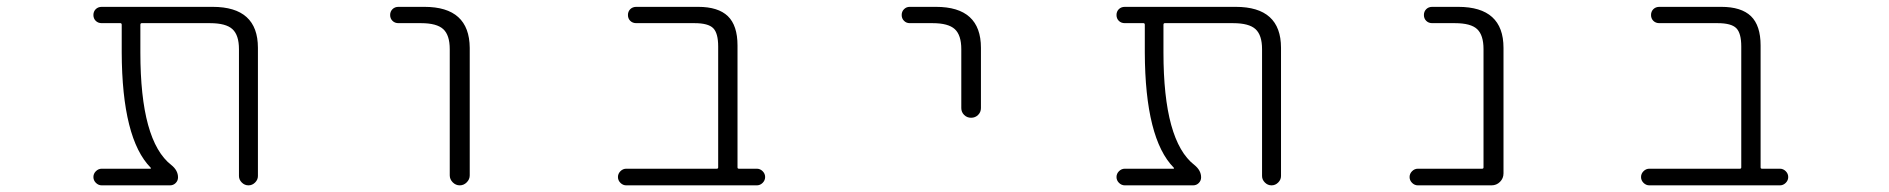

<svg xmlns="http://www.w3.org/2000/svg" viewBox="-20 -565 5540 563"><path d="M736.3 -48.8Q736.3 -38.1 728 -29.8Q719.7 -21.5 708.5 -21.5Q697.3 -21.5 689 -29.8Q680.7 -38.1 680.7 -48.8V-420.9Q680.7 -461.9 661.6 -479.5Q642.6 -497.1 595.7 -497.1H395.5Q391.6 -497.1 391.6 -492.2V-411.1Q391.6 -151.4 482.4 -81.1Q502 -65.4 502 -44.9Q502 -35.2 495.1 -28.3Q488.3 -21.5 478.5 -21.5H278.3Q268.6 -21.5 261.2 -28.8Q253.9 -36.1 253.9 -45.9Q253.9 -55.7 261.2 -63Q268.6 -70.3 278.3 -70.3H420.9Q421.9 -70.3 422.4 -71.3Q422.9 -72.3 421.9 -73.2Q337.9 -158.2 336.9 -411.1V-492.2Q336.9 -497.1 333 -497.1H278.3Q267.6 -497.1 260.7 -503.9Q253.9 -510.7 253.9 -521Q253.9 -531.2 260.7 -538.1Q267.6 -544.9 278.3 -544.9H603.5Q736.3 -544.9 736.3 -424.8Z M1148.4 -497.1Q1137.7 -497.1 1130.9 -503.9Q1124 -510.7 1124 -521Q1124 -531.2 1130.9 -538.1Q1137.7 -544.9 1148.4 -544.9H1224.6Q1356.4 -544.9 1357.4 -424.8V-50.8Q1357.4 -39.1 1348.6 -30.3Q1339.8 -21.5 1328.1 -21.5Q1316.4 -21.5 1307.6 -30.3Q1298.8 -39.1 1298.8 -50.8V-420.9Q1298.8 -461.9 1279.8 -479.5Q1260.7 -497.1 1214.8 -497.1Z M2085.9 -428.7Q2085.9 -467.8 2071.3 -482.4Q2056.6 -497.1 2016.6 -497.1H1845.7Q1835 -497.1 1828.1 -503.9Q1821.3 -510.7 1821.3 -521Q1821.3 -531.2 1828.1 -538.1Q1835 -544.9 1845.7 -544.9H2027.3Q2085.9 -544.9 2114.3 -517.6Q2142.6 -490.2 2142.6 -431.6V-74.2Q2142.6 -70.3 2146.5 -70.3H2199.2Q2209 -70.3 2216.3 -63Q2223.6 -55.7 2223.6 -45.9Q2223.6 -36.1 2216.3 -28.8Q2209 -21.5 2199.2 -21.5H1816.4Q1806.6 -21.5 1799.3 -28.8Q1792 -36.1 1792 -45.9Q1792 -55.7 1799.3 -63Q1806.6 -70.3 1816.4 -70.3H2082Q2085.9 -70.3 2085.9 -74.2Z M2647.5 -497.1Q2637.7 -497.1 2630.9 -503.9Q2624 -510.7 2624 -521Q2624 -531.2 2630.9 -538.1Q2637.7 -544.9 2647.5 -544.9H2724.6Q2856.4 -544.9 2856.4 -424.8V-248Q2856.4 -236.3 2848.1 -228Q2839.8 -219.7 2827.6 -219.7Q2815.4 -219.7 2807.1 -228Q2798.8 -236.3 2798.8 -248V-420.9Q2798.8 -461.9 2779.8 -479.5Q2760.7 -497.1 2714.8 -497.1Z M3736.3 -48.8Q3736.3 -38.1 3728 -29.8Q3719.7 -21.5 3708.5 -21.5Q3697.3 -21.5 3689 -29.8Q3680.7 -38.1 3680.7 -48.8V-420.9Q3680.7 -461.9 3661.6 -479.5Q3642.6 -497.1 3595.7 -497.1H3395.5Q3391.6 -497.1 3391.6 -492.2V-411.1Q3391.6 -151.4 3482.4 -81.1Q3502 -65.4 3502 -44.9Q3502 -35.2 3495.1 -28.3Q3488.3 -21.5 3478.5 -21.5H3278.3Q3268.6 -21.5 3261.2 -28.8Q3253.9 -36.1 3253.9 -45.9Q3253.9 -55.7 3261.2 -63Q3268.6 -70.3 3278.3 -70.3H3420.9Q3421.9 -70.3 3422.4 -71.3Q3422.9 -72.3 3421.9 -73.2Q3337.9 -158.2 3336.9 -411.1V-492.2Q3336.9 -497.1 3333 -497.1H3278.3Q3267.6 -497.1 3260.7 -503.9Q3253.9 -510.7 3253.9 -521Q3253.9 -531.2 3260.7 -538.1Q3267.6 -544.9 3278.3 -544.9H3603.5Q3736.3 -544.9 3736.3 -424.8Z M4330.1 -420.9Q4330.1 -461.9 4311.5 -479.5Q4293 -497.1 4246.1 -497.1H4179.7Q4168.9 -497.1 4162.1 -503.9Q4155.3 -510.7 4155.3 -521Q4155.3 -531.2 4162.1 -538.1Q4168.9 -544.9 4179.7 -544.9H4255.9Q4388.7 -544.9 4388.7 -424.8V-56.6Q4388.7 -42 4378.4 -31.7Q4368.2 -21.5 4353.5 -21.5H4137.7Q4127.9 -21.5 4120.6 -28.8Q4113.3 -36.1 4113.3 -45.9Q4113.3 -55.7 4120.6 -63Q4127.9 -70.3 4137.7 -70.3H4326.2Q4330.1 -70.3 4330.1 -74.2Z M5085.9 -428.7Q5085.9 -467.8 5071.3 -482.4Q5056.6 -497.1 5016.6 -497.1H4845.7Q4835 -497.1 4828.1 -503.9Q4821.3 -510.7 4821.3 -521Q4821.3 -531.2 4828.1 -538.1Q4835 -544.9 4845.7 -544.9H5027.3Q5085.9 -544.9 5114.3 -517.6Q5142.6 -490.2 5142.6 -431.6V-74.2Q5142.6 -70.3 5146.5 -70.3H5199.2Q5209 -70.3 5216.3 -63Q5223.6 -55.7 5223.6 -45.9Q5223.6 -36.1 5216.3 -28.8Q5209 -21.5 5199.2 -21.5H4816.4Q4806.6 -21.5 4799.3 -28.8Q4792 -36.1 4792 -45.9Q4792 -55.7 4799.3 -63Q4806.6 -70.3 4816.4 -70.3H5082Q5085.9 -70.3 5085.9 -74.2Z"/></svg>

Font: Rounded-L Mgen+ 1m light
Style: Regular
Weight: 200
Designer: [Source Han Sans]
Ryoko NISHIZUKA  (kana & ideographs); Paul D. Hunt (Latin, Greek & Cyrillic); Wenlong ZHANG  (bopomofo
Version: Version 1.059.20150602